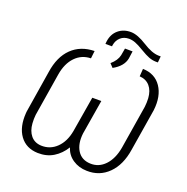

<svg xmlns="http://www.w3.org/2000/svg" viewBox="-155 -1045 1172 1202"><g transform="rotate(20 430.5 -444.5)"><path d="M663.6 -709.5Q744.6 -707 785.6 -646.5Q826.7 -585.9 815.4 -489.7L770 -210.4Q753.9 -104 694.8 -45.4Q635.7 13.2 550.3 10.7Q497.1 9.8 456.5 -17.6Q416 -44.9 402.3 -91.3Q372.1 -42.5 327.4 -15.1Q282.7 12.2 223.6 10.7Q145.5 8.3 104.2 -48.3Q63 -105 69.8 -199.2L70.8 -210L115.7 -489.7Q131.3 -595.2 189.9 -652.1Q248.5 -709 340.8 -710.9L335 -660.2Q273.4 -658.7 231.7 -615.2Q189.9 -571.8 177.2 -495.6L130.9 -209.5Q127.9 -182.1 129.9 -152.8Q133.3 -103 158.7 -72.5Q184.1 -42 228 -40Q288.1 -37.6 331.3 -79.6Q374.5 -121.6 387.7 -195.3L427.2 -431.2H487.3L449.2 -201.2Q440.9 -130.9 469 -86.4Q497.1 -42 555.2 -39.6Q612.3 -37.1 653.6 -80.3Q694.8 -123.5 708.5 -200.7L755.4 -490.2Q758.8 -518.6 757.3 -547.9Q753.9 -597.7 728.8 -626.7Q703.6 -655.8 660.2 -658.7ZM741.2 -820.8 737.3 -779.3H723.1Q700.2 -779.8 677.2 -788.3Q654.3 -796.9 618.4 -818.6Q582.5 -840.3 560.5 -848.6Q538.6 -856.9 517.6 -856.9Q483.9 -856.9 461.7 -836.9Q439.5 -816.9 434.1 -784.7L433.1 -775.9H389.2L390.6 -791.5Q397 -843.3 431.6 -872.3Q466.3 -901.4 516.6 -900.4Q560.1 -899.4 621.1 -860.6Q682.1 -821.8 726.6 -820.8ZM460 -673.8Q498 -706.5 505.9 -743.2L514.2 -790.5L564.9 -790L558.1 -740.7Q547.9 -686 482.4 -649.9Z"/></g></svg>

Font: Roboto Light
Style: Italic
Weight: 300
Italic angle: -12°
Designer: Google
Version: Version 2.134; 2016; ttfautohint (v1.6)